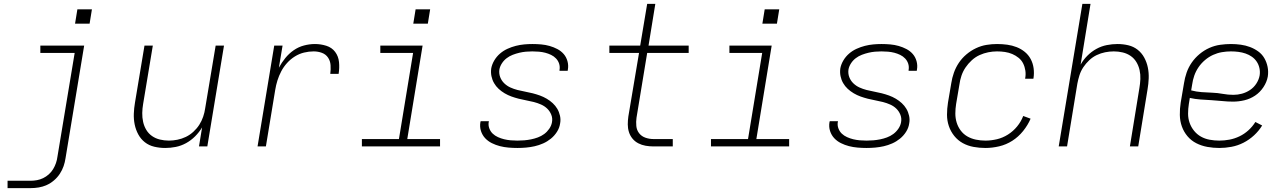

<svg xmlns="http://www.w3.org/2000/svg" viewBox="-20 -755 6640 990"><path d="M19 215V177H138Q154 177 170.5 174Q187 171 202.5 163.5Q218 156 231.5 144Q245 132 254 117Q263 102 268.5 86Q274 70 276 54L365 -482H188V-520H414L318 60Q315 81 308 101.5Q301 122 288.5 141Q276 160 258.5 175Q241 190 221 199Q201 208 180 211.5Q159 215 138 215ZM367 -633 379 -707H454L442 -633Z M832 8Q803 8 775.5 1.5Q748 -5 727 -21.5Q706 -38 693 -62Q680 -86 674.5 -113Q669 -140 670 -168.5Q671 -197 676 -226L725 -520H768L718 -219Q714 -196 713.5 -172.5Q713 -149 718 -126.5Q723 -104 734.5 -85Q746 -66 764 -53.5Q782 -41 804.5 -35.5Q827 -30 851 -30Q872 -30 894.5 -34.5Q917 -39 938 -49Q959 -59 977 -75.5Q995 -92 1007.5 -111.5Q1020 -131 1027.5 -153Q1035 -175 1038 -197L1092 -520H1135L1049 0H1006L1022 -98Q1007 -73 986 -52Q965 -31 939.5 -17Q914 -3 886.5 2.5Q859 8 832 8Z M1308 0 1394 -520H1437L1418 -406Q1432 -432 1451 -455.5Q1470 -479 1494.5 -496Q1519 -513 1547.5 -520.5Q1576 -528 1604 -528Q1634 -528 1662.5 -519Q1691 -510 1708 -487.5Q1725 -465 1728 -435Q1731 -405 1726 -374H1683Q1686 -397 1684.5 -419Q1683 -441 1671.5 -458Q1660 -475 1640 -482.5Q1620 -490 1597 -490Q1573 -490 1548 -484Q1523 -478 1500.5 -464Q1478 -450 1460 -430Q1442 -410 1430 -387Q1418 -364 1410.5 -340Q1403 -316 1399 -291L1351 0Z M1846 0V-38H2037L2110 -482H1941V-520H2159L2080 -38H2249V0ZM2111 -633 2123 -707H2198L2186 -633Z M2648 8Q2625 8 2602 6Q2579 4 2557.5 -1.5Q2536 -7 2516 -17Q2496 -27 2481.5 -42.5Q2467 -58 2460 -79.5Q2453 -101 2457 -125Q2458 -126 2458 -127.5Q2458 -129 2458 -130H2501Q2501 -129 2500.5 -128Q2500 -127 2500 -126Q2497 -109 2503 -93Q2509 -77 2520.5 -66Q2532 -55 2547.5 -48Q2563 -41 2579.5 -37Q2596 -33 2613.5 -31.5Q2631 -30 2648 -30Q2666 -30 2683.5 -31.5Q2701 -33 2718.5 -36.5Q2736 -40 2753.5 -46.5Q2771 -53 2786 -64Q2801 -75 2812 -91Q2823 -107 2826 -124Q2830 -145 2822.5 -163.5Q2815 -182 2801.5 -195Q2788 -208 2770 -216Q2752 -224 2732.5 -229Q2713 -234 2693.5 -237.5Q2674 -241 2654.5 -246Q2635 -251 2617 -257.5Q2599 -264 2582 -274Q2565 -284 2551 -297Q2537 -310 2527.5 -326.5Q2518 -343 2514 -362.5Q2510 -382 2513 -403Q2517 -424 2529 -444Q2541 -464 2558.5 -479Q2576 -494 2597 -503.5Q2618 -513 2639.5 -518.5Q2661 -524 2682.5 -526Q2704 -528 2725 -528Q2748 -528 2770.5 -526Q2793 -524 2814 -518Q2835 -512 2854 -502Q2873 -492 2886.5 -476.5Q2900 -461 2906 -439.5Q2912 -418 2908 -396Q2908 -394 2907.5 -392.5Q2907 -391 2907 -390H2865Q2865 -391 2865 -392Q2865 -393 2865 -394Q2868 -411 2863 -426.5Q2858 -442 2847 -453.5Q2836 -465 2821.5 -472Q2807 -479 2791.5 -483Q2776 -487 2759 -488.5Q2742 -490 2725 -490Q2708 -490 2691.5 -488.5Q2675 -487 2658 -483Q2641 -479 2624 -472.5Q2607 -466 2592.5 -455Q2578 -444 2568 -428.5Q2558 -413 2555 -397Q2552 -376 2559 -357.5Q2566 -339 2580 -325.5Q2594 -312 2611.5 -304Q2629 -296 2648.5 -291Q2668 -286 2687.5 -282.5Q2707 -279 2726.5 -274Q2746 -269 2764 -262.5Q2782 -256 2799 -246Q2816 -236 2830 -223Q2844 -210 2853.5 -194Q2863 -178 2867.5 -158Q2872 -138 2868 -118Q2865 -96 2852 -75.5Q2839 -55 2820.5 -40Q2802 -25 2780.5 -15.5Q2759 -6 2737 -1Q2715 4 2692.5 6Q2670 8 2648 8Z M3350 0Q3329 0 3309 -3.5Q3289 -7 3271.5 -16Q3254 -25 3241.5 -40Q3229 -55 3223 -74Q3217 -93 3217 -113.5Q3217 -134 3220 -155L3275 -482H3122V-520H3281L3317 -735H3359L3324 -520H3531V-482H3317L3262 -148Q3259 -127 3261 -105.5Q3263 -84 3275.5 -68Q3288 -52 3308 -45Q3328 -38 3350 -38H3449V0Z M3646 0V-38H3837L3910 -482H3741V-520H3959L3880 -38H4049V0ZM3911 -633 3923 -707H3998L3986 -633Z M4448 8Q4425 8 4402 6Q4379 4 4357.5 -1.5Q4336 -7 4316 -17Q4296 -27 4281.5 -42.5Q4267 -58 4260 -79.5Q4253 -101 4257 -125Q4258 -126 4258 -127.5Q4258 -129 4258 -130H4301Q4301 -129 4300.5 -128Q4300 -127 4300 -126Q4297 -109 4303 -93Q4309 -77 4320.5 -66Q4332 -55 4347.5 -48Q4363 -41 4379.5 -37Q4396 -33 4413.5 -31.5Q4431 -30 4448 -30Q4466 -30 4483.5 -31.5Q4501 -33 4518.5 -36.5Q4536 -40 4553.5 -46.5Q4571 -53 4586 -64Q4601 -75 4612 -91Q4623 -107 4626 -124Q4630 -145 4622.5 -163.5Q4615 -182 4601.5 -195Q4588 -208 4570 -216Q4552 -224 4532.5 -229Q4513 -234 4493.5 -237.5Q4474 -241 4454.5 -246Q4435 -251 4417 -257.5Q4399 -264 4382 -274Q4365 -284 4351 -297Q4337 -310 4327.5 -326.5Q4318 -343 4314 -362.5Q4310 -382 4313 -403Q4317 -424 4329 -444Q4341 -464 4358.5 -479Q4376 -494 4397 -503.5Q4418 -513 4439.5 -518.5Q4461 -524 4482.5 -526Q4504 -528 4525 -528Q4548 -528 4570.5 -526Q4593 -524 4614 -518Q4635 -512 4654 -502Q4673 -492 4686.5 -476.5Q4700 -461 4706 -439.5Q4712 -418 4708 -396Q4708 -394 4707.5 -392.5Q4707 -391 4707 -390H4665Q4665 -391 4665 -392Q4665 -393 4665 -394Q4668 -411 4663 -426.5Q4658 -442 4647 -453.5Q4636 -465 4621.5 -472Q4607 -479 4591.5 -483Q4576 -487 4559 -488.5Q4542 -490 4525 -490Q4508 -490 4491.5 -488.5Q4475 -487 4458 -483Q4441 -479 4424 -472.5Q4407 -466 4392.5 -455Q4378 -444 4368 -428.5Q4358 -413 4355 -397Q4352 -376 4359 -357.5Q4366 -339 4380 -325.5Q4394 -312 4411.5 -304Q4429 -296 4448.5 -291Q4468 -286 4487.5 -282.5Q4507 -279 4526.5 -274Q4546 -269 4564 -262.5Q4582 -256 4599 -246Q4616 -236 4630 -223Q4644 -210 4653.5 -194Q4663 -178 4667.5 -158Q4672 -138 4668 -118Q4665 -96 4652 -75.5Q4639 -55 4620.5 -40Q4602 -25 4580.5 -15.5Q4559 -6 4537 -1Q4515 4 4492.5 6Q4470 8 4448 8Z M5061 8Q5030 8 5000 2.5Q4970 -3 4944.5 -17Q4919 -31 4900.5 -54Q4882 -77 4872.5 -105Q4863 -133 4863 -163.5Q4863 -194 4868 -226L4885 -326Q4889 -353 4898.5 -380Q4908 -407 4924 -431Q4940 -455 4963 -474.5Q4986 -494 5012.5 -506.5Q5039 -519 5066.5 -523.5Q5094 -528 5121 -528Q5148 -528 5173.5 -524.5Q5199 -521 5222 -512Q5245 -503 5264 -487.5Q5283 -472 5294.5 -450.5Q5306 -429 5309.5 -403.5Q5313 -378 5309 -352Q5309 -351 5308.5 -350Q5308 -349 5308 -349H5266Q5266 -349 5266 -349.5Q5266 -350 5266 -351Q5270 -371 5267 -391Q5264 -411 5255.5 -428Q5247 -445 5232 -457Q5217 -469 5199.5 -476.5Q5182 -484 5162 -487Q5142 -490 5121 -490Q5099 -490 5076 -485.5Q5053 -481 5031 -471Q5009 -461 4990.5 -444Q4972 -427 4958.5 -407Q4945 -387 4937.5 -364.5Q4930 -342 4927 -319L4910 -219Q4906 -194 4906 -169.5Q4906 -145 4913 -122.5Q4920 -100 4934 -81.5Q4948 -63 4968 -51.5Q4988 -40 5012 -35Q5036 -30 5061 -30Q5090 -30 5120 -37Q5150 -44 5177 -61Q5204 -78 5224.5 -103Q5245 -128 5256 -157L5294 -143Q5280 -110 5255.5 -79.5Q5231 -49 5199.5 -29Q5168 -9 5132 -0.5Q5096 8 5061 8Z M5439 0 5561 -735H5603L5552 -422Q5566 -447 5587 -468Q5608 -489 5633.5 -503Q5659 -517 5687 -522.5Q5715 -528 5742 -528Q5771 -528 5798 -521.5Q5825 -515 5846 -498.5Q5867 -482 5880 -458Q5893 -434 5898.5 -407Q5904 -380 5903 -351.5Q5902 -323 5897 -294L5849 0H5806L5855 -301Q5859 -324 5860 -347.5Q5861 -371 5856 -393.5Q5851 -416 5839.5 -435Q5828 -454 5810 -466.5Q5792 -479 5769.5 -484.5Q5747 -490 5723 -490Q5701 -490 5678.5 -485.5Q5656 -481 5635 -471Q5614 -461 5596.5 -444.5Q5579 -428 5566 -408.5Q5553 -389 5546 -367Q5539 -345 5535 -323L5482 0Z M6267 8Q6236 8 6205.5 2.5Q6175 -3 6148.5 -16.5Q6122 -30 6103 -52.5Q6084 -75 6074 -103Q6064 -131 6063.5 -162.5Q6063 -194 6068 -226L6085 -326Q6089 -353 6098.5 -380.5Q6108 -408 6125 -432.5Q6142 -457 6165.5 -476.5Q6189 -496 6216 -508Q6243 -520 6271.5 -524Q6300 -528 6327 -528Q6353 -528 6378 -524.5Q6403 -521 6425.5 -512.5Q6448 -504 6467.5 -490Q6487 -476 6499 -455.5Q6511 -435 6516 -410.5Q6521 -386 6517 -360Q6512 -332 6494.5 -305.5Q6477 -279 6451.5 -262Q6426 -245 6396.5 -238Q6367 -231 6338 -231Q6310 -231 6282 -234Q6254 -237 6226 -238.5Q6198 -240 6170 -242Q6142 -244 6115 -250L6110 -219Q6106 -194 6106 -169Q6106 -144 6114 -121.5Q6122 -99 6137 -80.5Q6152 -62 6172.5 -50.5Q6193 -39 6217.5 -34.5Q6242 -30 6267 -30Q6293 -30 6319.5 -35Q6346 -40 6371 -52Q6396 -64 6417 -83Q6438 -102 6453 -126L6488 -108Q6471 -80 6446 -57Q6421 -34 6391.5 -19Q6362 -4 6330 2Q6298 8 6267 8ZM6340 -266Q6362 -266 6384 -272Q6406 -278 6425.5 -291Q6445 -304 6458 -324Q6471 -344 6475 -366Q6478 -385 6474 -403.5Q6470 -422 6460 -437Q6450 -452 6435 -462.5Q6420 -473 6402.5 -479Q6385 -485 6366 -487.5Q6347 -490 6327 -490Q6304 -490 6280.5 -486Q6257 -482 6235 -472Q6213 -462 6193.5 -445.5Q6174 -429 6160 -408.5Q6146 -388 6138 -365Q6130 -342 6127 -319L6122 -289Q6148 -282 6175.5 -280Q6203 -278 6230.5 -277Q6258 -276 6285 -271Q6312 -266 6340 -266Z"/></svg>

Font: Iosevka SS04 XLt Ex
Style: Italic
Weight: 200
Width: 7
Italic angle: -9°
Monospace: yes
Designer: Belleve Invis
Foundry: Belleve Invis
Version: Version 19.0.0; ttfautohint (v1.8.4)